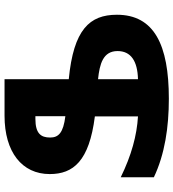

<svg xmlns="http://www.w3.org/2000/svg" viewBox="21 -775 764 846"><g transform="rotate(-90 403.0 -352.0)"><path d="M391 10C629 10 761 -55 761 -219C761 -339 696 -410 477 -431V-714H316C156 -714 59 -637 59 -515C59 -411 116 -341 313 -316V-126C229 -131 141 -155 45 -202V-56C146 -8 265 10 391 10ZM314 -446C241 -455 220 -476 220 -513C220 -554 238 -578 302 -578H314ZM477 -126V-302C544 -295 601 -280 601 -216C601 -158 558 -128 477 -126Z"/></g></svg>

Font: Noto Sans Armenian Extra
Style: Regular
Weight: 800
Designer: Monotype Design Team
Foundry: Monotype Imaging Inc.
Version: Version 1.901